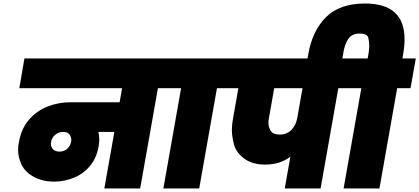

<svg xmlns="http://www.w3.org/2000/svg" viewBox="-20 -1073 2387 1093"><path d="M956 -571H879L778 0H574L631 -322H540Q545 -302 545 -279Q545 -259 541 -237Q529 -172 491.5 -127.5Q454 -83 400 -61Q346 -39 286 -39Q224 -39 174 -65.5Q124 -92 103.5 -134.5Q83 -177 83 -219Q83 -241 88 -265Q101 -340 144.5 -391Q188 -442 250.5 -466.5Q313 -491 383 -491H661L675 -571H90L119 -740H985ZM319 -210Q344 -210 362 -225.5Q380 -241 385 -266Q386 -272 386 -277Q386 -294 375 -308Q364 -322 339 -322Q314 -322 294.5 -306Q275 -290 271 -266Q270 -259 270 -253Q270 -237 281.5 -223.5Q293 -210 319 -210Z M910 0 1011 -571H934L964 -740H1321L1291 -571H1215L1114 0Z M1982 -571H1906L1805 0H1601L1633 -181Q1574 -136 1489 -136Q1416 -136 1370 -170.5Q1324 -205 1312 -251Q1300 -297 1300 -333Q1300 -365 1307 -401L1337 -571H1269L1298 -740H2011ZM1702 -571H1541L1511 -401Q1508 -387 1508 -374Q1508 -350 1521 -328.5Q1534 -307 1573 -307Q1613 -307 1638.5 -333Q1664 -359 1672 -400Z M2347 -740 2317 -571H2241L2140 0H1936L2037 -571H1960L1990 -740H2073L2079 -775Q2082 -796 2082 -815Q2082 -834 2076.5 -858Q2071 -882 2028 -882Q1982 -882 1962 -850.5Q1942 -819 1935 -775L1921 -696H1723L1735 -765Q1759 -900 1837 -976.5Q1915 -1053 2058 -1053Q2283 -1053 2283 -850Q2283 -811 2275 -765L2271 -740Z"/></svg>

Font: Fz Poppins Black
Style: Italic
Weight: 900
Italic angle: -10°
Designer: Ninad Kale (Devanagari), Jonny Pinhorn (Latin)
Foundry: Indian Type Foundry
Version: Vit hóa bi Vntype.Com & FontZin.Com